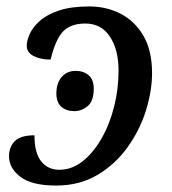

<svg xmlns="http://www.w3.org/2000/svg" viewBox="-20 -566 535 596"><path d="M154 10Q79 10 43.5 -17Q8 -44 8 -81Q8 -110 26 -128Q44 -146 87 -146Q87 -91 108 -65Q129 -39 164 -39Q203 -39 236 -65Q269 -91 294.5 -135Q320 -179 334 -234Q348 -289 348 -347Q348 -412 321 -452.5Q294 -493 245 -493Q201 -493 177 -469.5Q153 -446 137 -381Q106 -381 84.5 -392Q63 -403 63 -424Q63 -440 72.5 -461Q82 -482 104 -501.5Q126 -521 163.5 -533.5Q201 -546 257 -546Q311 -546 355 -523Q399 -500 425.5 -454.5Q452 -409 452 -339Q452 -284 433 -223Q414 -162 376 -109Q338 -56 282.5 -23Q227 10 154 10ZM211 -221Q186 -221 170.5 -234.5Q155 -248 155 -276Q155 -308 171.5 -327Q188 -346 215 -346Q239 -346 255 -332.5Q271 -319 271 -291Q271 -252 252 -236.5Q233 -221 211 -221Z"/></svg>

Font: NotoSerif-Italic
Style: Regular
Weight: 400
Italic angle: -12°
Designer: Monotype Design Team
Foundry: Monotype Imaging Inc.
Version: Version 2.007; ttfautohint (v1.8) -l 8 -r 50 -G 200 -x 14 -D